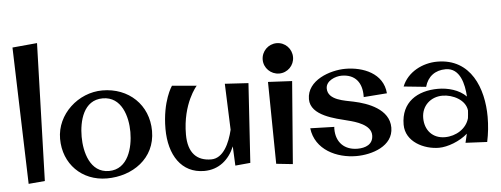

<svg xmlns="http://www.w3.org/2000/svg" viewBox="-52 -922 2847 1090"><g transform="rotate(-5 1371.5 -376.5)"><path d="M48 -769 72 10 165 2 189 -782Z M796 -228C796 -378 684 -482 535 -482C397 -482 272 -369 272 -229C272 -86 375 18 518 18C663 18 796 -71 796 -228ZM673 -233C673 -145 642 -23 533 -23C425 -23 395 -143 395 -230C395 -319 423 -437 533 -437C641 -437 673 -321 673 -233Z M1231 -459 1241 -196C1223 -121 1186 -38 1117 -38C1037 -38 986 -84 986 -191C986 -368 1071 -462 1071 -462L931 -474C931 -474 873 -392 873 -233C873 -84 942 24 1072 24C1156 24 1215 -28 1245 -101L1250 9L1336 1L1365 -451Z M1630 -576C1630 -624 1592 -663 1544 -663C1496 -663 1457 -624 1457 -576C1457 -529 1496 -490 1544 -490C1592 -490 1630 -529 1630 -576ZM1476 -448 1482 19 1576 29 1613 -441Z M1940 15C2028 15 2151 -23 2151 -129C2151 -234 2031 -277 1951 -294C1902 -305 1805 -314 1805 -382C1805 -426 1860 -447 1895 -447C1973 -447 2011 -397 2010 -320V-315L2143 -325C2134 -440 2020 -484 1920 -484C1833 -484 1699 -438 1699 -330C1699 -235 1840 -208 1909 -190C1953 -179 2039 -155 2039 -95C2039 -42 1994 -26 1950 -26C1876 -26 1828 -72 1828 -149C1828 -153 1828 -157 1829 -161L1692 -165C1707 -41 1828 15 1940 15Z M2686 0C2696 -47 2701 -94 2701 -142C2701 -304 2635 -479 2443 -479C2360 -479 2273 -436 2241 -355L2368 -342C2384 -400 2427 -432 2487 -432C2569 -432 2590 -338 2594 -267C2554 -308 2490 -325 2434 -325C2316 -325 2222 -267 2222 -139C2222 -41 2326 9 2411 9C2460 9 2530 -17 2575 -57L2563 -6ZM2589 -144C2573 -85 2513 -48 2450 -48C2380 -48 2336 -97 2336 -167C2336 -236 2388 -284 2456 -284C2514 -284 2586 -249 2593 -188C2592 -173 2591 -159 2589 -144Z"/></g></svg>

Font: Original Surfer
Style: Regular
Weight: 400
Designer: Astigmatic (AOETI)
Foundry: Astigmatic (AOETI)
Version: Version 1.001